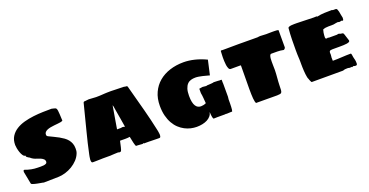

<svg xmlns="http://www.w3.org/2000/svg" viewBox="-30 -1205 3499 1823"><g transform="rotate(-20 1719.0 -294.0)"><path d="M41.5 -140.1Q41.5 -145.5 43.5 -149.7Q45.4 -153.8 51.3 -154.8Q117.2 -129.9 179.2 -129.9Q192.9 -129.9 209.7 -129.4Q226.6 -128.9 240.7 -130.9Q254.9 -132.8 264.6 -138.4Q274.4 -144 274.4 -155.8Q274.4 -172.9 262.9 -183.1Q251.5 -193.4 235.4 -200.4Q219.2 -207.5 201.4 -212.6Q183.6 -217.8 171.4 -224.1Q170.4 -224.6 167 -226.6Q163.6 -228.5 159.4 -231.2Q155.3 -233.9 150.9 -236.8Q146.5 -239.7 144.5 -241.2Q148.9 -241.2 144 -243.7Q139.2 -246.1 131.3 -250.5Q123.5 -254.9 116.5 -260.5Q109.4 -266.1 109.4 -272V-276.9Q95.2 -276.9 84.5 -292.5Q73.7 -308.1 66.4 -329.3Q59.1 -350.6 55.2 -371.8Q51.3 -393.1 51.3 -404.8Q51.3 -455.6 73.2 -490.5Q95.2 -525.4 131.3 -548.3Q167.5 -571.3 213.9 -584Q260.3 -596.7 309.6 -602.5Q358.9 -608.4 406.7 -609.6Q454.6 -610.8 493.7 -610.8Q506.8 -606.9 515.9 -605.5Q524.9 -604 530.8 -601.1Q536.6 -598.1 540 -591.8Q543.5 -585.4 545.4 -572.3Q547.4 -559.1 548.6 -536.9Q549.8 -514.6 551.3 -480Q555.2 -472.7 549.3 -468.3Q543.5 -463.9 530.8 -461.4Q518.1 -459 500.2 -457.3Q482.4 -455.6 463.4 -453.6Q444.3 -451.7 425.8 -448.2Q407.2 -444.8 392.3 -438.5Q377.4 -432.1 368.4 -422.4Q359.4 -412.6 359.4 -397.9Q359.4 -391.1 361.1 -387.2Q362.8 -383.3 370.6 -377.9Q397 -364.7 422.6 -352.8Q448.2 -340.8 471.4 -327.9Q494.6 -314.9 514.4 -300.8Q534.2 -286.6 548.6 -268.8Q563 -251 571.3 -229Q579.6 -207 579.6 -179.2Q579.6 -165.5 578.4 -154.3Q577.1 -143.1 572.3 -130.9Q559.6 -97.7 533.7 -70.1Q507.8 -42.5 474.9 -22.7Q441.9 -2.9 404.8 8.3Q367.7 19.5 332.5 20L185.5 22.9Q183.1 21.5 173.6 19.8Q164.1 18.1 150.9 15.9Q137.7 13.7 123 10.7Q108.4 7.8 95.7 4.4Q83 1 74.5 -2.9Q65.9 -6.8 65.4 -11.2L41.5 -134.8Z M929.2 -569.8Q946.8 -569.8 959.2 -570.3Q971.7 -570.8 981.4 -571.3Q991.2 -571.8 999.8 -572.5Q1008.3 -573.2 1018.8 -573.7Q1029.3 -574.2 1043.2 -574.7Q1057.1 -575.2 1077.1 -575.2Q1080.6 -575.2 1090.6 -575Q1100.6 -574.7 1113.8 -574.2Q1127 -573.7 1142.1 -573.5Q1157.2 -573.2 1170.7 -572.8Q1184.1 -572.3 1194.6 -572Q1205.1 -571.8 1209 -571.8Q1214.8 -571.8 1219.5 -569.8Q1224.1 -567.9 1230 -567.9H1237.8Q1241.2 -566.9 1243.7 -563.7Q1246.1 -560.5 1246.1 -558.1L1316.9 -293.9Q1330.6 -242.2 1343.8 -187Q1356.9 -131.8 1368.2 -79.1Q1369.1 -73.2 1372.1 -59.8Q1375 -46.4 1375.7 -33Q1376.5 -19.5 1373.5 -9.3Q1370.6 1 1359.9 1Q1356.9 1 1348.4 1Q1339.8 1 1329.1 0.7Q1318.4 0.5 1306.9 0.2Q1295.4 0 1285.4 -0.2Q1275.4 -0.5 1268.6 -0.5Q1261.7 -0.5 1261.2 -1H1206.1Q1206.1 -2 1205.1 -3.4Q1204.1 -4.9 1198.2 -4.9Q1197.3 -4.9 1196.3 -2.9Q1195.3 -1 1193.8 -1H1190.9Q1190.4 -1 1183.3 -1.5Q1176.3 -2 1166.3 -2.7Q1156.2 -3.4 1145.3 -4.2Q1134.3 -4.9 1126 -4.9Q1120.1 -15.6 1113.5 -42.7Q1106.9 -69.8 1100.1 -106Q1089.8 -104 1077.6 -103.3Q1065.4 -102.5 1052.2 -102.5Q1039.1 -102.5 1025.9 -102.8Q1012.7 -103 1001 -103Q993.7 -68.4 987.3 -42Q981 -15.6 975.1 -4.9Q972.2 -4.9 967.5 -2.9Q962.9 -1 961.9 -1H960Q954.6 -1 951.9 -2.9Q949.2 -4.9 946.8 -4.9Q924.8 -4.4 907.7 -3.4Q893.1 -2.4 881.1 -2Q869.1 -1.5 869.1 -1H788.1Q787.6 -1 781 -0.7Q774.4 -0.5 764.4 -0.2Q754.4 0 742.7 0.2Q731 0.5 720.2 0.7Q709.5 1 700.9 1Q692.4 1 689 1Q678.7 1 675.8 -9.3Q672.9 -19.5 673.8 -33Q674.8 -46.4 677.5 -59.8Q680.2 -73.2 681.2 -79.1Q692.4 -131.8 705.3 -187Q718.3 -242.2 731.9 -293.9L799.8 -560.1Q799.8 -562.5 802.7 -565.7Q805.7 -568.8 808.1 -569.8H815.9Q827.1 -569.8 835.4 -572Q843.8 -574.2 856 -574.2Q874.5 -574.2 891.6 -572Q908.7 -569.8 929.2 -569.8ZM1047.9 -431.2Q1047.9 -430.7 1045.9 -419.4Q1043.9 -408.2 1041 -390.1Q1038.1 -372.1 1033.9 -348.9Q1029.8 -325.7 1025.9 -301.8Q1022 -277.8 1018.1 -254.9Q1014.2 -231.9 1011.2 -213.9H1055.2Q1056.2 -214.8 1058.1 -215.8Q1060.1 -216.8 1061 -216.8H1063Q1071.3 -216.8 1077.6 -215.1Q1084 -213.4 1090.8 -211.9Q1087.9 -230 1084 -253.2Q1080.1 -276.4 1076.2 -300.5Q1072.3 -324.7 1068.1 -347.9Q1064 -371.1 1061 -389.4Q1058.1 -407.7 1056.2 -419.2Q1054.2 -430.7 1054.2 -431.2Q1053.7 -432.1 1053.2 -434.1Q1052.7 -435.5 1052.2 -438Q1051.8 -440.4 1050.8 -443.8Q1049.8 -440.4 1049.3 -438Q1048.8 -435.5 1048.3 -434.1Q1047.9 -432.1 1047.9 -431.2Z M2104 -119.1Q2104 -98.6 2103.8 -79.6Q2103.5 -60.5 2102.8 -44.4Q2102.1 -28.3 2100.6 -16.6Q2099.1 -4.9 2096.2 1Q2088.9 1 2079.8 1.2Q2070.8 1.5 2062.5 2Q2053.2 2.4 2043 2.9H2041Q2034.2 2.9 2032.2 2Q2030.8 1.5 2031.2 1Q2029.8 1 2028.8 1.5Q2026.4 2.4 2026.4 2.9H1939.9Q1939.5 2.9 1935.5 3.2Q1931.6 3.4 1926.5 3.4Q1921.4 3.4 1916.7 3.7Q1912.1 3.9 1910.2 3.9Q1903.3 3.9 1899.4 -15.9Q1895.5 -35.6 1894 -67.9Q1889.6 -45.4 1875.2 -28.3Q1860.8 -11.2 1839.4 0Q1817.9 11.2 1790.3 17.1Q1762.7 22.9 1731.9 22.9Q1703.1 22.9 1672.4 15.9Q1641.6 8.8 1612.3 -6.6Q1583 -22 1557.1 -46.1Q1531.2 -70.3 1511.7 -104.5Q1492.2 -138.7 1480.7 -183.3Q1469.2 -228 1469.2 -284.2Q1469.2 -359.4 1496.1 -417.7Q1522.9 -476.1 1570.1 -515.9Q1617.2 -555.7 1681.4 -576.4Q1745.6 -597.2 1820.3 -597.2Q1874.5 -597.2 1932.4 -583Q1990.2 -568.8 2048.3 -541L2015.1 -394Q1999 -397.9 1981.7 -402.8Q1964.4 -407.7 1946.5 -411.9Q1928.7 -416 1911.1 -418.9Q1893.6 -421.9 1877 -421.9Q1853 -421.9 1832 -415.8Q1811 -409.7 1795.7 -393.6Q1780.3 -377.4 1771.2 -349.6Q1762.2 -321.8 1762.2 -278.8Q1762.2 -241.7 1767.6 -216.6Q1772.9 -191.4 1783 -176Q1793 -160.6 1806.4 -153.8Q1819.8 -147 1835.9 -147Q1848.1 -147 1861.3 -149.9Q1874.5 -152.8 1888.2 -159.2Q1885.7 -187 1883.8 -213.6Q1881.8 -240.2 1877 -265.1V-304.2Q1877 -311 1882.3 -311H1888.2Q1894 -311 1899.7 -313Q1905.3 -314.9 1912.1 -314.9Q1921.9 -314.9 1930.7 -313Q1939.5 -311 1949.2 -311Q1952.1 -313.5 1959.2 -314.2Q1966.3 -314.9 1975.1 -314.9Q1987.3 -314.9 1998.5 -316.4Q2009.8 -317.9 2015.1 -317.9L2026.4 -320.8Q2041 -320.3 2053.2 -319.8Q2063 -319.3 2071.5 -319.1Q2080.1 -318.8 2080.1 -317.9H2102.1L2106 -315.9V-288.1Q2106.4 -284.2 2106.7 -281.2Q2106.9 -278.3 2106.9 -273.2Q2106.9 -268.1 2106.9 -258.8Q2106.9 -249.5 2106.9 -232.9V-145Q2106.9 -144.5 2106.4 -140.6Q2106 -136.7 2105.5 -132.1Q2105 -127.4 2104.5 -123.5Q2104 -119.6 2104 -119.1Z M2321.3 -383.8H2222.2Q2209.5 -383.8 2202.6 -398.4Q2195.8 -413.1 2192.6 -433.6Q2189.5 -454.1 2189 -476.1Q2188.5 -498 2188.5 -512.2Q2188.5 -515.6 2189 -525.9Q2189.5 -536.1 2189.9 -547.1Q2190.4 -558.1 2190.9 -566.9Q2191.4 -575.7 2191.4 -576.2L2195.3 -580.1Q2204.1 -579.1 2213.9 -579.1Q2223.6 -579.1 2233.4 -579.1Q2266.6 -579.1 2299.8 -579.6Q2333 -580.1 2366.2 -580.1Q2370.1 -580.1 2384.3 -580.1Q2398.4 -580.1 2418 -579.8Q2437.5 -579.6 2460 -579.6Q2482.4 -579.6 2503.2 -579.3Q2523.9 -579.1 2540.5 -579.1Q2557.1 -579.1 2565.4 -579.1Q2566.9 -579.6 2570.8 -580.1Q2574.7 -580.6 2578.9 -581.1Q2583 -581.5 2586.9 -581.8Q2590.8 -582 2592.3 -582Q2606 -582 2620.6 -580.6Q2635.3 -579.1 2650.4 -579.1Q2657.7 -579.1 2676.5 -579.6Q2695.3 -580.1 2716.3 -580.1Q2727.5 -580.1 2738 -579.8Q2748.5 -579.6 2756.6 -578.9Q2764.6 -578.1 2769.5 -576.7Q2774.4 -575.2 2774.4 -573.2V-401.9Q2774.4 -396 2768.3 -389.2Q2762.2 -382.3 2756.3 -380.9Q2726.1 -387.7 2694.8 -387.9Q2663.6 -388.2 2633.3 -388.2Q2623.5 -388.2 2618.9 -377Q2614.3 -365.7 2612.5 -349.9Q2610.8 -334 2611.1 -316.7Q2611.3 -299.3 2611.3 -287.1Q2611.3 -272 2611.8 -257.3Q2612.3 -242.7 2612.3 -230Q2612.3 -212.9 2610.8 -193.4Q2609.4 -173.8 2607.9 -154.3Q2606.4 -134.8 2605 -116.2Q2603.5 -97.7 2603.5 -83Q2603.5 -49.3 2601.8 -32.2Q2600.1 -15.1 2594.5 -7.8Q2588.9 -0.5 2578.4 0.5Q2567.9 1.5 2550.3 2.9Q2523.4 2.9 2501.2 2.7Q2479 2.4 2455.6 2.4Q2432.1 2.4 2404.1 2.2Q2376 2 2337.4 2Q2333 -3.9 2330.1 -16.6Q2327.1 -29.3 2325.4 -48.1Q2323.7 -66.9 2323 -91.1Q2322.3 -115.2 2322.3 -144Q2322.3 -194.3 2323.2 -254.4Q2324.2 -314.5 2324.2 -380.9Z M2862.8 -340.8Q2862.8 -395.5 2863.8 -449Q2864.7 -502.4 2870.1 -560.1Q2870.1 -567.4 2880.1 -571.3Q2890.1 -575.2 2904.1 -576.7Q2918 -578.1 2933.3 -578.1Q2948.7 -578.1 2959 -578.1Q3002 -578.1 3043.9 -575.7Q3085.9 -573.2 3128.9 -573.2Q3136.7 -573.2 3143.6 -573.7Q3150.4 -574.2 3158.2 -574.2L3164.1 -569.8Q3201.7 -578.1 3241 -579.6Q3280.3 -581.1 3316.9 -581.1Q3319.3 -581.1 3321.8 -577.1H3353Q3361.8 -577.1 3366.5 -567.6Q3371.1 -558.1 3374.5 -543.5Q3377.9 -528.8 3380.4 -511.2Q3382.8 -493.7 3387.2 -478Q3387.2 -468.8 3385.5 -459.5Q3383.8 -450.2 3377 -450.2Q3376 -450.2 3373.5 -452.1Q3371.1 -454.1 3370.1 -454.1Q3363.3 -455.1 3358.2 -452.6Q3353 -450.2 3346.2 -450.2Q3339.8 -450.2 3336.2 -452.1Q3332.5 -454.1 3327.1 -454.1Q3317.9 -454.1 3305.4 -450.9Q3293 -447.8 3284.2 -446.8Q3277.3 -445.8 3262.9 -446Q3248.5 -446.3 3232.4 -446Q3216.3 -445.8 3201.9 -443.8Q3187.5 -441.9 3181.2 -437V-439.9Q3176.8 -439.9 3173.6 -430.2Q3170.4 -420.4 3168.2 -407.7Q3166 -395 3165 -382.1Q3164.1 -369.1 3164.1 -362.8Q3164.1 -351.1 3167.2 -347.7Q3170.4 -344.2 3178.2 -344.2Q3180.7 -344.2 3183.6 -345Q3186.5 -345.7 3188 -347.2Q3189.5 -347.2 3193.4 -346.2Q3197.3 -345.2 3199.2 -344.2H3284.2Q3285.2 -345.2 3287.6 -346.2Q3290 -347.2 3291 -347.2Q3299.3 -348.1 3305.7 -345Q3312 -341.8 3317.9 -340.8Q3325.2 -339.8 3330.1 -339.4Q3335 -338.9 3338.4 -337.4Q3341.8 -335.9 3344.2 -332Q3346.7 -328.1 3349.1 -319.8L3370.1 -253.9Q3371.6 -245.1 3363.3 -240.2Q3355 -235.4 3340.3 -232.9Q3325.7 -230.5 3306.4 -229.7Q3287.1 -229 3267.1 -229H3223.1Q3205.6 -229 3193.4 -229Q3181.2 -229 3173.8 -227.1Q3166.5 -225.1 3163.3 -219.7Q3160.2 -214.4 3160.2 -204.1Q3160.2 -201.7 3160.2 -199.7Q3160.2 -197.8 3160.6 -196.3Q3160.6 -194.3 3161.1 -192.9Q3161.1 -188.5 3160.6 -182.6Q3160.2 -176.8 3159.7 -171.4Q3158.7 -165.5 3158.2 -159.2Q3158.2 -154.8 3158.4 -149.7Q3158.7 -144.5 3158.7 -139.6Q3158.7 -134.8 3158.9 -130.9Q3159.2 -127 3159.2 -125Q3204.6 -125 3250.7 -127.9Q3296.9 -130.9 3341.8 -130.9Q3344.7 -130.9 3346.4 -126.5Q3348.1 -122.1 3349.4 -116Q3350.6 -109.9 3351.3 -103Q3352.1 -96.2 3353 -91.8Q3355 -82 3356.9 -75.2Q3358.9 -68.4 3360.4 -61.5Q3361.8 -54.7 3362.8 -46.4Q3363.8 -38.1 3363.8 -25.9Q3363.8 -24.9 3363.5 -23.2Q3363.3 -21.5 3363.3 -19.5Q3362.8 -17.6 3362.8 -15.1L3356 -7.8Q3354 -7.3 3352.1 -7.3Q3350.6 -6.8 3348.9 -6.8Q3347.2 -6.8 3346.2 -6.8Q3336.4 -6.8 3332.3 -9Q3328.1 -11.2 3325.2 -11.2Q3323.7 -11.2 3318.4 -8.3Q3313 -5.4 3312 -3.9V-8.8Q3309.1 -8.8 3300 -8.3Q3291 -7.8 3285.2 -7.8Q3282.2 -7.8 3278.1 -9.5Q3273.9 -11.2 3271 -11.2Q3259.8 -11.2 3245.1 -10.3Q3230.5 -9.3 3219.2 -3.9H3201.2H2901.9Q2900.9 -3.9 2898.4 -7.8Q2896 -11.7 2893.1 -17.6Q2890.1 -23.4 2887.7 -30Q2885.3 -36.6 2883.8 -42Q2879.4 -49.3 2876.5 -62.7Q2873.5 -76.2 2871.6 -93.3Q2869.6 -110.4 2868.4 -129.2Q2867.2 -147.9 2866.7 -165.8Q2866.2 -183.6 2866.2 -198.5Q2866.2 -213.4 2866.2 -223.1Q2866.2 -236.3 2865.7 -246.8Q2865.2 -257.3 2864.5 -269.8Q2863.8 -282.2 2863.3 -299.1Q2862.8 -315.9 2862.8 -340.8Z"/></g></svg>

Font: Sigmar One
Style: Regular
Weight: 400
Version: Version 1.000